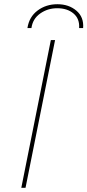

<svg xmlns="http://www.w3.org/2000/svg" viewBox="-20 -890 414 910"><path d="M81 0 221 -700H241L101 0ZM110 -757Q118 -810 158 -840Q198 -870 252 -870Q306 -870 342 -839.5Q378 -809 374 -757H355Q358 -801 328.5 -826Q299 -851 251 -851Q206 -851 170.5 -826Q135 -801 129 -757Z"/></svg>

Font: Montserrat Thin
Style: Italic
Weight: 100
Italic angle: -11.3°
Designer: Julieta Ulanovsky
Foundry: Julieta Ulanovsky
Version: Version 9.000; ttfautohint (v1.8.4.7-5d5b)